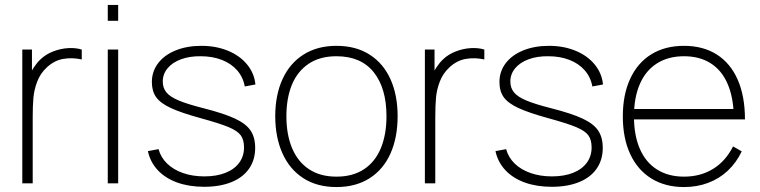

<svg xmlns="http://www.w3.org/2000/svg" viewBox="-20 -740 3067 775"><path d="M70 0V-540H109V-411L96 -428Q104 -449 116.8 -468.2Q129.5 -487.5 143 -500Q164 -520.5 194.2 -532.2Q224.5 -544 255.2 -545.8Q286 -547.5 310 -540V-500Q271.5 -508.5 235.2 -502.2Q199 -496 169 -468Q142.5 -443.5 130 -410.2Q117.5 -377 114.8 -344.5Q112 -312 112 -266V0Z M415 -656V-720H457V-656ZM415 0V-540H457V0Z M804 14Q743.5 14 695.5 -3.2Q647.5 -20.5 617 -53Q586.5 -85.5 577 -130L620 -138Q629 -104.5 654.5 -79.8Q680 -55 718.8 -41.5Q757.5 -28 805 -28Q853.5 -28 889.8 -42.2Q926 -56.5 945.5 -83Q965 -109.5 965 -145Q965 -175.5 951.8 -193.8Q938.5 -212 902.5 -227Q866.5 -242 790 -263Q711.5 -284.5 669.5 -304Q627.5 -323.5 610.2 -347.8Q593 -372 593 -409Q593 -451.5 618.2 -484.8Q643.5 -518 689 -536.5Q734.5 -555 793 -555Q852 -555 900 -535.2Q948 -515.5 977.2 -480Q1006.5 -444.5 1011 -399L968 -391Q961.5 -428 937.5 -455.8Q913.5 -483.5 875.5 -498.2Q837.5 -513 790 -513Q745.5 -513.5 710.8 -500.8Q676 -488 656.5 -464.5Q637 -441 637 -411Q637 -385 651.8 -367Q666.5 -349 701.8 -334.2Q737 -319.5 802 -303Q884.5 -282 928.8 -261.2Q973 -240.5 991.5 -213Q1010 -185.5 1010 -143Q1010 -94.5 985.2 -59Q960.5 -23.5 914 -4.8Q867.5 14 804 14Z M1338 15Q1259.5 15 1204 -21Q1148.5 -57 1119.8 -121.8Q1091 -186.5 1091 -271Q1091 -356 1120.2 -420.2Q1149.5 -484.5 1205.2 -519.8Q1261 -555 1338 -555Q1417 -555 1472.5 -519.2Q1528 -483.5 1556.5 -419.5Q1585 -355.5 1585 -271Q1585 -185 1556.2 -120.5Q1527.5 -56 1471.8 -20.5Q1416 15 1338 15ZM1338 -27Q1404.5 -27 1449.8 -57.2Q1495 -87.5 1517.5 -142.5Q1540 -197.5 1540 -271Q1540 -384 1488.5 -448.5Q1437 -513 1338 -513Q1271 -513 1225.8 -482.5Q1180.5 -452 1158.2 -397.8Q1136 -343.5 1136 -271Q1136 -197 1159 -142Q1182 -87 1227.2 -57Q1272.5 -27 1338 -27Z M1695 0V-540H1734V-411L1721 -428Q1729 -449 1741.8 -468.2Q1754.5 -487.5 1768 -500Q1789 -520.5 1819.2 -532.2Q1849.5 -544 1880.2 -545.8Q1911 -547.5 1935 -540V-500Q1896.5 -508.5 1860.2 -502.2Q1824 -496 1794 -468Q1767.5 -443.5 1755 -410.2Q1742.5 -377 1739.8 -344.5Q1737 -312 1737 -266V0Z M2207 14Q2146.5 14 2098.5 -3.2Q2050.5 -20.5 2020 -53Q1989.5 -85.5 1980 -130L2023 -138Q2032 -104.5 2057.5 -79.8Q2083 -55 2121.8 -41.5Q2160.5 -28 2208 -28Q2256.5 -28 2292.8 -42.2Q2329 -56.5 2348.5 -83Q2368 -109.5 2368 -145Q2368 -175.5 2354.8 -193.8Q2341.5 -212 2305.5 -227Q2269.5 -242 2193 -263Q2114.5 -284.5 2072.5 -304Q2030.5 -323.5 2013.2 -347.8Q1996 -372 1996 -409Q1996 -451.5 2021.2 -484.8Q2046.5 -518 2092 -536.5Q2137.5 -555 2196 -555Q2255 -555 2303 -535.2Q2351 -515.5 2380.2 -480Q2409.5 -444.5 2414 -399L2371 -391Q2364.5 -428 2340.5 -455.8Q2316.5 -483.5 2278.5 -498.2Q2240.5 -513 2193 -513Q2148.5 -513.5 2113.8 -500.8Q2079 -488 2059.5 -464.5Q2040 -441 2040 -411Q2040 -385 2054.8 -367Q2069.5 -349 2104.8 -334.2Q2140 -319.5 2205 -303Q2287.5 -282 2331.8 -261.2Q2376 -240.5 2394.5 -213Q2413 -185.5 2413 -143Q2413 -94.5 2388.2 -59Q2363.5 -23.5 2317 -4.8Q2270.5 14 2207 14Z M2741 15Q2665 15 2609.2 -19.5Q2553.5 -54 2523.8 -118.2Q2494 -182.5 2494 -270Q2494 -358 2523.8 -422.2Q2553.5 -486.5 2609 -520.8Q2664.5 -555 2741 -555Q2818 -555 2873.2 -520Q2928.5 -485 2957.8 -418.2Q2987 -351.5 2987 -258H2942V-272Q2940 -349.5 2916.2 -403.2Q2892.5 -457 2848 -485Q2803.5 -513 2741 -513Q2677.5 -513 2632 -484.2Q2586.5 -455.5 2562.8 -401Q2539 -346.5 2539 -270Q2539 -193.5 2562.8 -139Q2586.5 -84.5 2632 -55.8Q2677.5 -27 2741 -27Q2807.5 -27 2858.2 -58.2Q2909 -89.5 2939 -149L2974 -129Q2952 -83 2917.5 -50.8Q2883 -18.5 2838.2 -1.8Q2793.5 15 2741 15ZM2521 -258V-300H2961V-258Z"/></svg>

Font: Manrope
Style: Regular
Weight: 400
Designer: Mikhail Sharanda
Foundry: Mikhail Sharanda
Version: Version 4.503